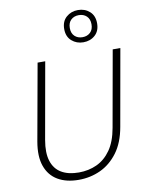

<svg xmlns="http://www.w3.org/2000/svg" viewBox="-103 -1031 845 1115"><g transform="rotate(-10 320.0 -474.0)"><path d="M270 12Q197 12 147 -17.5Q97 -47 76.5 -105Q56 -163 71 -249L152 -700H197L117 -250Q104 -176 119.5 -127Q135 -78 175.5 -54Q216 -30 278 -30Q336 -30 384.5 -52.5Q433 -75 467 -123.5Q501 -172 515 -251L595 -700H640L560 -249Q544 -158 501 -100.5Q458 -43 398.5 -15.5Q339 12 270 12ZM435 -770Q395 -770 366.5 -795Q338 -820 338 -865Q338 -910 366.5 -935Q395 -960 435 -960Q476 -960 504 -935Q532 -910 532 -865Q532 -820 504 -795Q476 -770 435 -770ZM435 -800Q463 -800 481 -817Q499 -834 499 -865Q499 -896 481 -913Q463 -930 435 -930Q407 -930 389 -913Q371 -896 371 -865Q371 -834 389 -817Q407 -800 435 -800Z"/></g></svg>

Font: DM Sans 20pt ExtraLight
Style: Italic
Weight: 250
Italic angle: -10°
Version: Version 4.004;gftools[0.9.30]